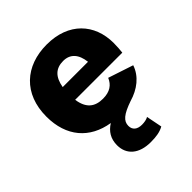

<svg xmlns="http://www.w3.org/2000/svg" viewBox="-202 -636 982 982"><g transform="rotate(-45 289.5 -145.0)"><path d="M321 220C361 220 390 215 415 201L398 115C386 122 369 125 352 125C318 125 298 109 298 80C298 45 324 23 396 -2C462 -21 515 -62 535 -122L399 -167C384 -131 355 -110 305 -110C247 -110 210 -137 200 -207H541C543 -223 545 -248 545 -273C545 -411 455 -510 297 -510C142 -510 35 -415 35 -250C35 -106 114 -15 245 6C208 29 187 62 187 109C187 178 237 220 321 220ZM297 -391C348 -391 377 -358 384 -298H201C212 -362 244 -391 297 -391Z"/></g></svg>

Font: Work Sans
Style: Bold
Weight: 700
Designer: Wei Huang
Foundry: Wei Huang
Version: Version 2.012